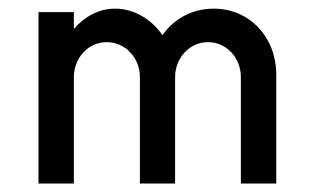

<svg xmlns="http://www.w3.org/2000/svg" viewBox="-20 -433 734 453"><path d="M70.8 0H154.3V-251C154.3 -294.9 186.5 -333.5 231.9 -333.5C275.9 -333.5 310.1 -296.4 310.1 -251V0H393.1V-251C393.1 -294.9 425.8 -333.5 470.7 -333.5C514.6 -333.5 548.3 -296.4 548.3 -251V0H631.8V-256.8C631.8 -344.7 569.3 -412.6 484.4 -412.6C433.1 -412.6 390.6 -388.7 363.3 -350.1C336.9 -388.2 295.9 -412.6 251.5 -412.6C212.9 -412.6 179.2 -393.6 154.3 -364.7V-404.3H70.8Z"/></svg>

Font: Now Medium
Style: Regular
Weight: 500
Designer: Alfredo Marco Pradil
Foundry: Alfredo Marco Pradil
Version: Version 1.200;hotconv 1.0.109;makeotfexe 2.5.65596